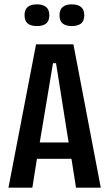

<svg xmlns="http://www.w3.org/2000/svg" viewBox="-20 -864 502 884"><path d="M19 0 146 -660H318L444 0H330L309 -133H150L129 0ZM224 -573 163 -208H296L238 -573ZM310 -744Q284 -744 269 -755.5Q254 -767 254 -794Q254 -820 269 -832Q284 -844 310 -844Q368 -844 368 -794Q368 -767 353 -755.5Q338 -744 310 -744ZM150 -744Q123 -744 108 -755.5Q93 -767 93 -794Q93 -844 150 -844Q177 -844 192 -832Q207 -820 207 -794Q207 -767 192 -755.5Q177 -744 150 -744Z"/></svg>

Font: Bricolage Grotesque 10pt Condensed Medium
Style: Regular
Weight: 500
Width: 3
Designer: Mathieu Triay
Foundry: Atelier Triay
Version: Version 1.000; ttfautohint (v1.8.4.7-5d5b);gftools[0.9.32]